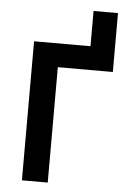

<svg xmlns="http://www.w3.org/2000/svg" viewBox="-59 -921 638 963"><g transform="rotate(5 260.0 -439.0)"><path d="M88.5 0V-700H372.5V-877.5H495.5V-581H218.5V0Z"/></g></svg>

Font: Geologica EX Med
Style: Regular
Weight: 500
Designer: Sindre Bremnes, Frode Helland
Foundry: Monokrom Skriftforlag AS
Version: Version 1.010;gftools[0.9.28]